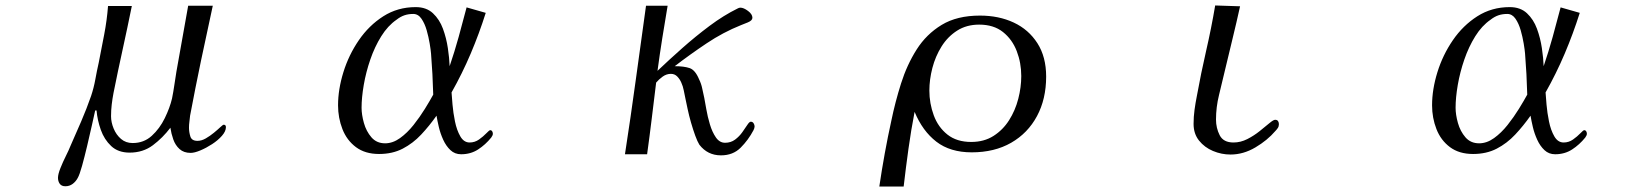

<svg xmlns="http://www.w3.org/2000/svg" viewBox="-20 -562 6040 702"><path d="M806 -97Q806 -82 791.5 -65.5Q777 -49 755.5 -35Q734 -21 712.5 -12Q691 -3 677 -3Q652 -3 636.5 -17Q621 -31 613.5 -52.5Q606 -74 603 -95Q575 -58 539 -31Q503 -4 454 -4Q412 -4 386.5 -28Q361 -52 348.5 -87.5Q336 -123 333 -158H328Q324 -140 316 -104Q308 -68 298.5 -28Q289 12 280 44.5Q271 77 264 89Q257 102 245.5 110.5Q234 119 219 119Q205 119 198.5 110Q192 101 192 88Q192 75 201 52.5Q210 30 221 8Q232 -14 237 -27Q257 -72 277 -118.5Q297 -165 313 -211Q323 -241 328.5 -271.5Q334 -302 341 -333Q351 -384 361 -436Q371 -488 375 -540H462Q446 -461 428.5 -381.5Q411 -302 395 -222Q391 -201 388.5 -180Q386 -159 386 -137Q386 -115 395.5 -92Q405 -69 422.5 -54Q440 -39 465 -39Q506 -39 535 -65.5Q564 -92 582.5 -130Q601 -168 609 -202Q614 -227 617.5 -251.5Q621 -276 625 -300L668 -541H758Q736 -441 715 -340.5Q694 -240 675 -139Q674 -128 672.5 -117Q671 -106 671 -95Q671 -79 676 -63Q681 -47 702 -47Q717 -47 732.5 -56Q748 -65 762 -76.5Q776 -88 785.5 -97Q795 -106 798 -106Q806 -106 806 -97Z M1564 -216Q1563 -254 1561 -291.5Q1559 -329 1556 -366Q1555 -379 1551 -403Q1547 -427 1540 -451.5Q1533 -476 1521 -493.5Q1509 -511 1491 -511Q1473 -511 1458.5 -506Q1444 -501 1430 -490Q1398 -468 1374 -429.5Q1350 -391 1334 -344.5Q1318 -298 1310 -251.5Q1302 -205 1302 -168Q1302 -143 1310.5 -112.5Q1319 -82 1338 -60Q1357 -38 1388 -38Q1416 -38 1442.5 -57Q1469 -76 1492 -105Q1515 -134 1533.5 -164Q1552 -194 1564 -216ZM1782 -73Q1782 -67 1776 -59Q1755 -33 1728 -15.5Q1701 2 1666 2Q1643 2 1627 -13Q1611 -28 1600.5 -51Q1590 -74 1584.5 -97.5Q1579 -121 1576 -139Q1550 -102 1520 -70Q1490 -38 1452.5 -18.5Q1415 1 1366 1Q1315 1 1281.5 -24Q1248 -49 1232 -90Q1216 -131 1216 -177Q1216 -235 1235.5 -298Q1255 -361 1292 -415Q1329 -469 1381.5 -502.5Q1434 -536 1500 -536Q1539 -536 1563 -513.5Q1587 -491 1599.5 -457Q1612 -423 1617.5 -386Q1623 -349 1624 -320Q1642 -373 1657 -427Q1672 -481 1686 -535L1756 -515Q1732 -439 1701 -366Q1670 -293 1631 -224Q1632 -209 1634.5 -179.5Q1637 -150 1643.5 -118Q1650 -86 1663 -63.5Q1676 -41 1697 -41Q1716 -41 1731.5 -52Q1747 -63 1758 -74.5Q1769 -86 1772 -86Q1777 -86 1779.5 -82Q1782 -78 1782 -73Z M2739 -100Q2739 -94 2735 -86Q2716 -50 2688 -22Q2660 6 2616 6Q2567 6 2537 -33Q2530 -44 2522 -66Q2514 -88 2506.5 -114Q2499 -140 2494 -164Q2489 -188 2486 -202Q2483 -216 2480 -231.5Q2477 -247 2471 -260Q2466 -272 2456.5 -282Q2447 -292 2433 -292Q2417 -292 2403 -282Q2389 -272 2379 -260Q2371 -195 2363 -129Q2355 -63 2346 2H2265Q2286 -134 2304.5 -269.5Q2323 -405 2342 -541H2421Q2411 -482 2401.5 -422.5Q2392 -363 2384 -303Q2426 -343 2474.5 -386Q2523 -429 2574.5 -467.5Q2626 -506 2677 -531Q2682 -534 2687 -534Q2699 -534 2715 -522Q2731 -510 2731 -497Q2731 -487 2714 -480Q2697 -473 2689 -470Q2624 -444 2563.5 -403.5Q2503 -363 2447 -320Q2481 -320 2501.5 -313Q2522 -306 2536 -272Q2544 -256 2547.5 -238.5Q2551 -221 2555 -204Q2558 -189 2562.5 -162.5Q2567 -136 2575.5 -107.5Q2584 -79 2597.5 -59.5Q2611 -40 2631 -40Q2652 -40 2667.5 -51.5Q2683 -63 2694 -78.5Q2705 -94 2712.5 -105.5Q2720 -117 2725 -117Q2732 -117 2735.5 -111Q2739 -105 2739 -100Z M3714 -284Q3714 -332 3697.5 -375Q3681 -418 3647 -445Q3613 -472 3560 -472Q3514 -472 3479.5 -450Q3445 -428 3422.5 -392Q3400 -356 3389 -313.5Q3378 -271 3378 -231Q3378 -184 3394 -140.5Q3410 -97 3444 -70Q3478 -43 3531 -43Q3578 -43 3612.5 -65Q3647 -87 3669.5 -122.5Q3692 -158 3703 -200.5Q3714 -243 3714 -284ZM3805 -282Q3805 -200 3771.5 -137.5Q3738 -75 3677 -40Q3616 -5 3533 -5Q3454 -5 3403.5 -44Q3353 -83 3324 -153Q3311 -86 3301.5 -17.5Q3292 51 3284 120H3195Q3204 59 3215 -1.5Q3226 -62 3239 -121Q3253 -189 3274.5 -257Q3296 -325 3331.5 -381Q3367 -437 3423 -471Q3479 -505 3563 -505Q3632 -505 3686.5 -479.5Q3741 -454 3773 -404Q3805 -354 3805 -282Z M4656 -108Q4656 -100 4652 -94Q4648 -88 4643 -83Q4614 -49 4570 -23Q4526 3 4479 3Q4446 3 4415 -10Q4384 -23 4364 -48Q4344 -73 4344 -109Q4344 -135 4347.5 -160.5Q4351 -186 4356 -211Q4371 -294 4390 -376.5Q4409 -459 4423 -542L4514 -539Q4501 -480 4486.5 -420.5Q4472 -361 4458 -302Q4448 -259 4437 -214.5Q4426 -170 4426 -125Q4426 -94 4439.5 -67.5Q4453 -41 4490 -41Q4516 -41 4540.5 -53.5Q4565 -66 4585.5 -82.5Q4606 -99 4621 -111.5Q4636 -124 4642 -124Q4650 -124 4653 -119Q4656 -114 4656 -108Z M5564 -216Q5563 -254 5561 -291.5Q5559 -329 5556 -366Q5555 -379 5551 -403Q5547 -427 5540 -451.5Q5533 -476 5521 -493.5Q5509 -511 5491 -511Q5473 -511 5458.5 -506Q5444 -501 5430 -490Q5398 -468 5374 -429.5Q5350 -391 5334 -344.5Q5318 -298 5310 -251.5Q5302 -205 5302 -168Q5302 -143 5310.5 -112.5Q5319 -82 5338 -60Q5357 -38 5388 -38Q5416 -38 5442.5 -57Q5469 -76 5492 -105Q5515 -134 5533.5 -164Q5552 -194 5564 -216ZM5782 -73Q5782 -67 5776 -59Q5755 -33 5728 -15.5Q5701 2 5666 2Q5643 2 5627 -13Q5611 -28 5600.5 -51Q5590 -74 5584.5 -97.5Q5579 -121 5576 -139Q5550 -102 5520 -70Q5490 -38 5452.5 -18.5Q5415 1 5366 1Q5315 1 5281.5 -24Q5248 -49 5232 -90Q5216 -131 5216 -177Q5216 -235 5235.5 -298Q5255 -361 5292 -415Q5329 -469 5381.5 -502.5Q5434 -536 5500 -536Q5539 -536 5563 -513.5Q5587 -491 5599.5 -457Q5612 -423 5617.5 -386Q5623 -349 5624 -320Q5642 -373 5657 -427Q5672 -481 5686 -535L5756 -515Q5732 -439 5701 -366Q5670 -293 5631 -224Q5632 -209 5634.5 -179.5Q5637 -150 5643.5 -118Q5650 -86 5663 -63.5Q5676 -41 5697 -41Q5716 -41 5731.5 -52Q5747 -63 5758 -74.5Q5769 -86 5772 -86Q5777 -86 5779.5 -82Q5782 -78 5782 -73Z"/></svg>

Font: Kaisei Decol
Style: Regular
Weight: 400
Designer: Font-Kai, 金井和夫
Foundry: KAZUO KANAI
Version: Version 5.003